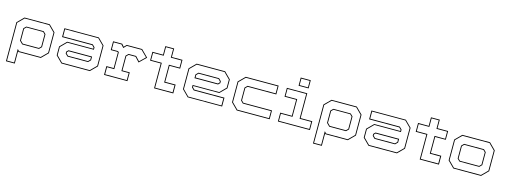

<svg xmlns="http://www.w3.org/2000/svg" viewBox="-13 -1770 7842 2979"><g transform="rotate(15 3908.0 -280.5)"><path d="M70 189V-437L173 -540H579L682 -437V-103L579 0H221L211.5 -10V189ZM83.5 175.5H198V-42.5L226.5 -13.5H573.5L668.5 -108.5V-431.5L573.5 -526.5H178.5L83.5 -431.5ZM246 -128 198 -176V-374L236.5 -412H515.5L554 -374V-166.5L515.5 -128ZM251.5 -141.5H510L540.5 -172V-368L510 -399H242L211.5 -368V-181.5Z M910 0 807 -103V-245.5L910 -348.5H1328.5V-368L1298 -398.5H814V-540H1367L1470 -437V-103L1367 0ZM915.5 -13.5H1361.5L1456.5 -108.5V-432L1361.5 -527H828V-412.5H1303.5L1342 -374V-335.5H915.5L820.5 -240V-108.5ZM973 -128 934.5 -166.5V-197L963.5 -226H1342V-166.5L1303.5 -128ZM979 -141.5H1298L1328.5 -172V-212H969L948 -191V-172Z M1595 0V-141H1712V-391.5L1704.5 -399H1596V-540H1742.5L1776.5 -500L1815 -540H2062.5L2172 -430.5L2063 -324.5L1994 -398.5H1884L1853.5 -368V-140.5H1970.5V0ZM1609 -13.5H1957V-127H1840V-373.5L1878.5 -412H2000L2064.5 -343.5L2153.5 -431L2057 -526.5H1820.5L1775.5 -480L1734 -526.5H1609.5V-412.5H1710.5L1725.5 -397V-127H1609Z M2398.5 0V-399H2227.5V-540H2398.5V-677H2540V-540H2710.5V-399H2540V-141.5H2707V0ZM2412 -13.5H2693V-127.5H2526.5V-412.5H2697V-526.5H2526.5V-663.5H2412V-526.5H2241V-412.5H2412Z M3395.5 -540 3498.5 -437V-294.5L3395.5 -191.5H2977V-172L3007.5 -141.5H3491.5V0H2938.5L2835.5 -103V-437L2938.5 -540ZM3390 -526.5H2944L2849 -431.5V-108L2944 -13H3477.5V-127.5H3002L2963.5 -166V-204.5H3390L3485 -300V-431.5ZM3332.5 -412 3371 -373.5V-343L3342 -314H2963.5V-373.5L3002 -412ZM3326.5 -398.5H3007.5L2977 -368V-328H3336.5L3357.5 -349V-368Z M3726.5 0 3623.5 -103V-437L3726.5 -540H4255V-398.5H3795.5L3765 -368V-172L3795.5 -141.5H4255V0ZM3732 -13.5H4241.5V-128H3790L3751.5 -166.5V-373.5L3790 -412H4241.5V-526.5H3732L3637 -431.5V-108.5Z M4554 -618.5V-750H4715V-618.5ZM4567.5 -632H4701.5V-736.5H4567.5ZM4387.5 0V-141.5H4574V-398.5H4387.5V-540H4715V-141.5H4902V0ZM4401 -13.5H4888.5V-128H4701.5V-526.5H4401V-412H4587.5V-128H4401Z M5002 189V-437L5105 -540H5511L5614 -437V-103L5511 0H5153L5143.5 -10V189ZM5015.5 175.5H5130V-42.5L5158.5 -13.5H5505.5L5600.5 -108.5V-431.5L5505.5 -526.5H5110.5L5015.5 -431.5ZM5178 -128 5130 -176V-374L5168.5 -412H5447.5L5486 -374V-166.5L5447.5 -128ZM5183.5 -141.5H5442L5472.5 -172V-368L5442 -399H5174L5143.5 -368V-181.5Z M5842 0 5739 -103V-245.5L5842 -348.5H6260.5V-368L6230 -398.5H5746V-540H6299L6402 -437V-103L6299 0ZM5847.5 -13.5H6293.5L6388.5 -108.5V-432L6293.5 -527H5760V-412.5H6235.5L6274 -374V-335.5H5847.5L5752.5 -240V-108.5ZM5905 -128 5866.5 -166.5V-197L5895.5 -226H6274V-166.5L6235.5 -128ZM5911 -141.5H6230L6260.5 -172V-212H5901L5880 -191V-172Z M6665.5 0V-399H6494.5V-540H6665.5V-677H6807V-540H6977.5V-399H6807V-141.5H6974V0ZM6679 -13.5H6960V-127.5H6793.5V-412.5H6964V-526.5H6793.5V-663.5H6679V-526.5H6508V-412.5H6679Z M7205.5 0 7102.5 -103V-437L7205.5 -540H7651L7754 -437V-103L7651 0ZM7211 -13.5H7645.5L7740.5 -108.5V-431.5L7645.5 -526.5H7211L7116 -431.5V-108.5ZM7269 -128 7230.5 -166.5V-373.5L7269 -412H7587.5L7626 -373.5V-166.5L7587.5 -128ZM7274.5 -141.5H7582L7612.5 -172V-368L7582 -398.5H7274.5L7244 -368V-172Z"/></g></svg>

Font: Tourney Expanded Thin
Style: Regular
Weight: 100
Width: 7
Designer: Tyler Finck
Foundry: Etcetera Type Co
Version: Version 1.010; ttfautohint (v1.8.3)